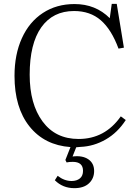

<svg xmlns="http://www.w3.org/2000/svg" viewBox="-20 -749 721 995"><path d="M365.2 226.1Q305.2 226.1 264.2 185.1L278.8 162.1Q313 189 351.1 189Q377.4 189 393.8 175.8Q410.2 162.6 410.2 136.2Q410.2 89.8 356.9 89.8Q338.4 89.8 325.2 92.8L318.8 80.1L345.2 13.2Q210.4 3.4 132.8 -93.8Q55.2 -190.9 55.2 -356Q55.2 -466.8 93.5 -551.3Q131.8 -635.7 202.4 -681.9Q272.9 -728 366.2 -728Q475.6 -728 548.8 -654.8L559.1 -729H585L622.1 -502L594.2 -497.1Q557.6 -596.2 502.4 -644Q447.3 -691.9 363.8 -691.9Q253.9 -691.9 193.8 -607.2Q133.8 -522.5 133.8 -361.8Q133.8 -210 200.7 -119.4Q267.6 -28.8 387.2 -28.8Q523.9 -28.8 606 -146L631.8 -127Q589.4 -61.5 527.8 -26.1Q466.3 9.3 397.9 12.2Q382.3 14.2 375 14.2L356 62Q406.7 55.7 437.3 76.2Q467.8 96.7 467.8 137.2Q467.8 175.8 441.2 200.9Q414.6 226.1 365.2 226.1Z"/></svg>

Font: Literata Light
Style: Regular
Weight: 300
Designer: Latin by Veronika Burian and Jose Scaglione. Greek by Irene Vlachou. Cyrillic by Vera Evstafieva.
Foundry: TypeTogether
Version: Version 3.021